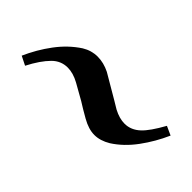

<svg xmlns="http://www.w3.org/2000/svg" viewBox="-15 -487 445 445"><g transform="rotate(45 207.5 -265.0)"><path d="M395 -322Q380 -288 358 -258Q336 -228 308 -210Q288 -198 269 -198Q250 -198 228 -210.5Q206 -223 192 -232Q162 -249 153 -254Q133 -265 115 -265Q93 -265 77 -249Q59 -231 42 -198L20 -209Q35 -243 57 -272.5Q79 -302 108 -321Q126 -332 146 -332Q166 -332 186 -322Q191 -319 209 -308.5Q227 -298 244 -288Q261 -278 264 -276Q283 -266 300 -266Q321 -266 338 -282Q353 -296 373 -332Z"/></g></svg>

Font: Pochaevsk
Style: Regular
Weight: 400
Version: Version 1.210; ttfautohint (v1.8.4.7-5d5b)